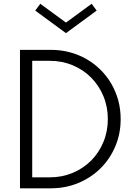

<svg xmlns="http://www.w3.org/2000/svg" viewBox="-20 -1020 725 1040"><path d="M255.5 0Q335.5 0 404.5 -28.9Q473.6 -57.7 524.5 -108.2Q575.5 -158.6 604.5 -227Q633.6 -295.5 633.6 -375Q633.6 -428.2 620.5 -476.4Q607.3 -524.5 583 -566.4Q558.6 -608.2 524.5 -642Q490.5 -675.9 448.4 -700Q406.4 -724.1 357.7 -737Q309.1 -750 255.5 -750H88.2V0ZM154.5 -690.5H250Q316.4 -690.5 373.9 -666.4Q431.4 -642.3 473.6 -599.8Q515.9 -557.3 540 -499.5Q564.1 -441.8 564.1 -375Q564.1 -308.2 540 -250.5Q515.9 -192.7 473.6 -150.2Q431.4 -107.7 373.9 -83.6Q316.4 -59.5 250 -59.5H154.5ZM503.6 -962.7 476.4 -999.5 337.3 -897.7 198.2 -999.5 170.9 -962.7 337.3 -840.5Z"/></svg>

Font: Spartan MB
Style: Regular
Weight: 212
Designer: Matt Bailey, Mirko Velimirovic
Foundry: Matt Bailey
Version: Version 1.005